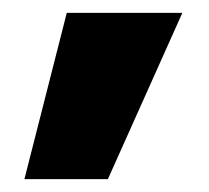

<svg xmlns="http://www.w3.org/2000/svg" viewBox="-20 -166 326 299"><path d="M18 113 84 -146H264L148 113Z"/></svg>

Font: Figtree Black
Style: Regular
Weight: 900
Designer: Erik Kennedy
Foundry: Erik Kennedy
Version: Version 2.001;gftools[0.9.30]